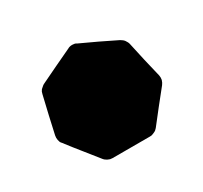

<svg xmlns="http://www.w3.org/2000/svg" viewBox="-100 -679 761 718"><g transform="rotate(-30 280.5 -320.0)"><path d="M504.9 -279.3Q505.9 -274.4 505.9 -269.5Q505.9 -264.6 504.9 -259.8Q502.9 -254.9 501 -250Q499 -246.1 496.1 -242.2Q470.7 -210 445.3 -178.7Q420.9 -147.5 395.5 -115.2Q391.6 -111.3 388.7 -108.4Q384.8 -105.5 379.9 -103.5Q375 -101.6 370.1 -99.6Q366.2 -98.6 360.4 -98.6Q320.3 -98.6 280.3 -98.6Q239.3 -98.6 199.2 -98.6Q194.3 -98.6 189.5 -99.6Q184.6 -101.6 179.7 -103.5Q175.8 -105.5 171.9 -108.4Q168 -111.3 165 -115.2Q139.6 -147.5 114.3 -178.7Q88.9 -210 64.5 -242.2Q60.5 -246.1 58.6 -250Q56.6 -254.9 55.7 -259.8Q54.7 -264.6 54.7 -269.5Q54.7 -274.4 55.7 -279.3Q64.5 -318.4 73.2 -357.4Q83 -397.5 91.8 -436.5Q92.8 -441.4 94.7 -446.3Q96.7 -450.2 99.6 -454.1Q103.5 -458 107.4 -460.9Q110.4 -463.9 115.2 -466.8Q151.4 -484.4 188.5 -502Q224.6 -518.6 260.7 -536.1Q265.6 -539.1 270.5 -540Q274.4 -541 280.3 -541Q285.2 -541 290 -540Q294.9 -539.1 298.8 -536.1Q335.9 -518.6 372.1 -502Q408.2 -484.4 444.3 -466.8Q449.2 -463.9 453.1 -460.9Q457 -458 460 -454.1Q462.9 -450.2 464.8 -446.3Q467.8 -441.4 468.8 -436.5Q477.5 -397.5 486.3 -357.4Q495.1 -318.4 504.9 -279.3Z"/></g></svg>

Font: Passbolt
Style: Regular
Weight: 400
Version: Version 1.0